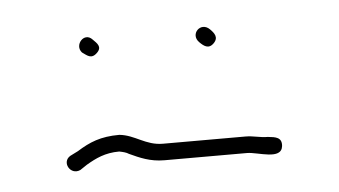

<svg xmlns="http://www.w3.org/2000/svg" viewBox="-28 -367 429 243"><g transform="rotate(-5 186.0 -245.0)"><path d="M278 -186H173C151 -186 139 -200 119 -202C95 -202 81 -196 65 -186L55 -181C43 -174 53 -156 66 -162L75 -168C87 -175 99 -181 117 -181C122 -180 126 -179 129 -177C142 -171 155 -165 173 -165H278C292 -165 321 -152 323 -170C324 -181 316 -182 306 -183C296 -183 288 -186 278 -186ZM230 -310C235 -305 241 -300 248 -307C255 -314 250 -320 245 -325C234 -336 219 -321 230 -310ZM81 -310C87 -306 92 -300 100 -308C107 -315 101 -320 96 -325C86 -336 72 -320 81 -310Z"/></g></svg>

Font: Be Happy
Style: Regular
Weight: 500
Designer: Mew Too
Foundry: Cannot Into Space Fonts
Version: Version 0.9977